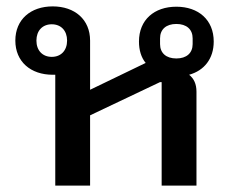

<svg xmlns="http://www.w3.org/2000/svg" viewBox="-20 -581 765 601"><path d="M262 0V-220L481 -324H486V0H595V-294C595 -318 587 -335 572 -347C619 -360 649 -397 649 -451C649 -519 601 -560 532 -560C463 -560 415 -519 415 -451C415 -424 422 -401 436 -384L262 -300V-454C262 -520 214 -561 145 -561C76 -561 28 -520 28 -454C28 -388 76 -347 145 -347H153V0ZM532 -398C500 -398 481 -415 481 -443V-461C481 -489 500 -506 532 -506C564 -506 583 -489 583 -461V-443C583 -415 564 -398 532 -398ZM142 -403C113 -403 94 -423 94 -454C94 -485 113 -505 142 -505C171 -505 190 -485 190 -454C190 -423 171 -403 142 -403Z"/></svg>

Font: IBM Plex Thai Looped Medium
Style: Regular
Weight: 500
Designer: Mike Abbink, Paul van der Laan, Pieter van Rosmalen, Ben Mitchell, Mark Frömberg
Foundry: Bold Monday
Version: Version 1.0